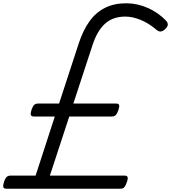

<svg xmlns="http://www.w3.org/2000/svg" viewBox="-43 -1150 1043 1170"><path d="M-4 0Q-21 0 -23 -11Q-25 -22 -18 -43Q-10 -66 -1 -73Q8 -80 22 -80H174L291 -440H164Q148 -440 145 -449.5Q142 -459 149 -481Q157 -504 166 -511.5Q175 -519 190 -519H317L436 -883Q463 -966 502.5 -1020.5Q542 -1075 597.5 -1102.5Q653 -1130 726 -1130Q794 -1130 858 -1101.5Q922 -1073 968 -1025Q980 -1012 979.5 -999.5Q979 -987 963 -972Q947 -958 934.5 -958Q922 -958 907 -971Q863 -1009 813.5 -1029Q764 -1049 721 -1049Q646 -1049 598 -1006.5Q550 -964 521 -876L404 -519H665Q679 -519 682.5 -511Q686 -503 679 -481Q672 -459 663 -449.5Q654 -440 639 -440H379L261 -80H716Q730 -80 734 -72Q738 -64 731 -43Q724 -21 715.5 -10.5Q707 0 690 0Z"/></svg>

Font: Playwrite CU
Style: Regular
Weight: 400
Designer: Veronika Burian, José Scaglione
Foundry: TypeTogether
Version: Version 1.002